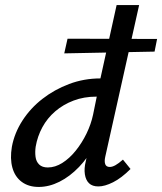

<svg xmlns="http://www.w3.org/2000/svg" viewBox="-20 -731 641 759"><path d="M133 8Q93 8 66 -12Q39 -32 29 -68Q19 -104 27 -151Q37 -205 68.5 -254Q100 -303 147.5 -340Q195 -377 253.5 -399Q312 -421 377 -421L441 -711H530L396 -111Q392 -93 396 -82Q400 -71 414 -71Q424 -71 436.5 -78Q449 -85 466 -100L496 -63Q460 -27 427 -10.5Q394 6 369 6Q345 6 332 -6.5Q319 -19 315.5 -42Q312 -65 319 -93L352 -243L399 -277Q384 -214 356.5 -161.5Q329 -109 292.5 -71Q256 -33 215 -12.5Q174 8 133 8ZM169 -69Q198 -69 226.5 -87Q255 -105 279.5 -135.5Q304 -166 322 -203Q340 -240 348 -278L369 -381L414 -349H361Q312 -349 271 -333.5Q230 -318 198.5 -291Q167 -264 147.5 -228Q128 -192 121 -151Q118 -130 120.5 -111Q123 -92 135 -80.5Q147 -69 169 -69ZM247 -578 601 -577 591 -527 234 -520Z"/></svg>

Font: Ysabeau Infant SemiBold
Style: Italic
Weight: 600
Italic angle: -12°
Designer: Christian Thalmann (Catharsis Fonts)
Version: Version 2.002; featfreeze: ss01,ss02,lnum